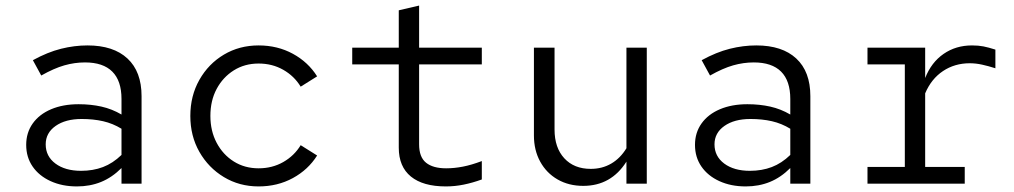

<svg xmlns="http://www.w3.org/2000/svg" viewBox="-20 -659 3640 689"><path d="M256 10Q203 10 161.5 -9Q120 -28 97 -61.5Q74 -95 74 -139Q74 -183 97.5 -216Q121 -249 163.5 -267Q206 -285 262 -285Q306 -285 344 -276.5Q382 -268 416 -248V-304Q416 -369 383 -402Q350 -435 285 -435Q248 -435 211 -424.5Q174 -414 128 -388L98 -443Q151 -472 199 -484Q247 -496 294 -496Q387 -496 437.5 -449Q488 -402 488 -314V0H416V-56Q382 -22 342.5 -6Q303 10 256 10ZM144 -141Q144 -98 179 -72Q214 -46 271 -46Q314 -46 349.5 -59.5Q385 -73 416 -103V-197Q385 -216 350 -224Q315 -232 273 -232Q215 -232 179.5 -207Q144 -182 144 -141Z M908 10Q839 10 783.5 -23.5Q728 -57 695.5 -114Q663 -171 663 -243Q663 -315 695.5 -372.5Q728 -430 783.5 -463Q839 -496 908 -496Q976 -496 1031 -466Q1086 -436 1118 -385L1059 -348Q1036 -386 996.5 -408.5Q957 -431 908 -431Q858 -431 819 -406.5Q780 -382 757.5 -340Q735 -298 735 -243Q735 -189 757.5 -146.5Q780 -104 819 -79.5Q858 -55 908 -55Q957 -55 996.5 -77.5Q1036 -100 1059 -138L1118 -101Q1086 -50 1031 -20Q976 10 908 10Z M1580 10Q1498 10 1454.5 -25.5Q1411 -61 1411 -129V-428H1244V-488H1411V-622L1484 -639V-488H1709V-428H1484V-141Q1484 -95 1509 -75Q1534 -55 1581 -55Q1610 -55 1641 -61Q1672 -67 1709 -81V-15Q1676 -3 1644 3.5Q1612 10 1580 10Z M2073 8Q2021 8 1981 -15Q1941 -38 1918.5 -79Q1896 -120 1896 -173V-488H1970V-194Q1970 -129 2005 -91Q2040 -53 2100 -53Q2141 -53 2173.5 -72Q2206 -91 2228 -127V-488H2301V0H2228V-79Q2173 8 2073 8Z M2656 10Q2603 10 2561.5 -9Q2520 -28 2497 -61.5Q2474 -95 2474 -139Q2474 -183 2497.5 -216Q2521 -249 2563.5 -267Q2606 -285 2662 -285Q2706 -285 2744 -276.5Q2782 -268 2816 -248V-304Q2816 -369 2783 -402Q2750 -435 2685 -435Q2648 -435 2611 -424.5Q2574 -414 2528 -388L2498 -443Q2551 -472 2599 -484Q2647 -496 2694 -496Q2787 -496 2837.5 -449Q2888 -402 2888 -314V0H2816V-56Q2782 -22 2742.5 -6Q2703 10 2656 10ZM2544 -141Q2544 -98 2579 -72Q2614 -46 2671 -46Q2714 -46 2749.5 -59.5Q2785 -73 2816 -103V-197Q2785 -216 2750 -224Q2715 -232 2673 -232Q2615 -232 2579.5 -207Q2544 -182 2544 -141Z M3093 0V-60H3227V-428H3093V-488H3300V-379Q3322 -435 3366 -465.5Q3410 -496 3468 -496Q3491 -496 3509 -492.5Q3527 -489 3552 -481V-414Q3527 -422 3504.3 -427Q3481.6 -432 3460 -432Q3406 -432 3364 -404Q3322 -376 3300 -324V-60H3442V0Z"/></svg>

Font: Red Hat Mono
Style: Regular
Weight: 300
Monospace: yes
Designer: Pentagram, MCKL
Foundry: Pentagram, MCKL
Version: Version 1.023